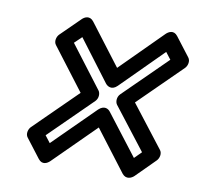

<svg xmlns="http://www.w3.org/2000/svg" viewBox="-60 -631 630 602"><g transform="rotate(10 254.5 -330.0)"><path d="M124 -157 107 -179 242 -312C252 -322 252 -338 246 -346L144 -480L167 -502L265 -372C271 -364 286 -354 303 -371L434 -502L451 -480L315 -346C305 -336 305 -320 311 -312L414 -179L392 -157L292 -287C286 -295 272 -303 255 -287ZM99 -102C112 -85 128 -94 136 -102L267 -232L366 -102C379 -86 396 -94 404 -102L464 -162C472 -170 476 -186 468 -196L365 -329L501 -463C509 -471 513 -487 505 -497L459 -557C446 -574 430 -565 422 -557L291 -426L192 -556C179 -573 163 -565 155 -557L94 -497C86 -489 82 -473 90 -463L192 -329L57 -196C49 -188 45 -172 53 -162Z"/></g></svg>

Font: Falling Sky
Style: CondOuObl
Weight: 400
Designer: Paul D. Hunt
Foundry: Adobe Systems Incorporated
Version: Version 1.02